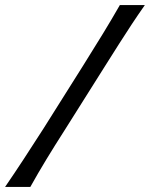

<svg xmlns="http://www.w3.org/2000/svg" viewBox="-46 -733 588 753"><path d="M-26 0Q12 -55.5 46.2 -107.8Q80.5 -160 124 -228L280.5 -476.5Q325 -547.5 358 -601.5Q391 -655.5 424 -713H522Q495 -674.5 471 -638.2Q447 -602 421.8 -562.2Q396.5 -522.5 366 -474L211 -228Q167.5 -160 135.8 -107.8Q104 -55.5 73 0Z"/></svg>

Font: Commissioner Flair
Style: Italic
Weight: 400
Italic angle: -12°
Designer: Kostas Bartsokas
Foundry: Kostas Bartsokas
Version: Version 1.000; ttfautohint (v1.8.3)